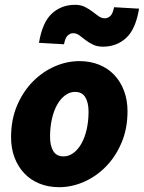

<svg xmlns="http://www.w3.org/2000/svg" viewBox="-20 -766 598 798"><path d="M226 12Q181 12 144 -3Q107 -18 81 -45.5Q55 -73 40.5 -111Q26 -149 26 -196Q26 -269 51 -327.5Q76 -386 116.5 -427Q157 -468 207.5 -490Q258 -512 310 -512Q355 -512 392 -497Q429 -482 455 -454.5Q481 -427 495.5 -388.5Q510 -350 510 -304Q510 -231 485 -172.5Q460 -114 419.5 -73Q379 -32 328.5 -10Q278 12 226 12ZM244 -116Q266 -116 285 -130Q304 -144 318 -168.5Q332 -193 340 -227Q348 -261 348 -302Q348 -340 334.5 -362Q321 -384 292 -384Q270 -384 251 -370Q232 -356 218 -331.5Q204 -307 196 -272.5Q188 -238 188 -198Q188 -160 201.5 -138Q215 -116 244 -116ZM408 -572Q384 -572 366.5 -580.5Q349 -589 335.5 -599.5Q322 -610 310 -619Q298 -628 284 -628Q272 -628 261.5 -618.5Q251 -609 246 -582L142 -588Q156 -673 195.5 -709.5Q235 -746 292 -746Q316 -746 333.5 -737Q351 -728 364.5 -717.5Q378 -707 390 -698.5Q402 -690 416 -690Q428 -690 438.5 -699.5Q449 -709 454 -736L558 -730Q544 -645 504.5 -608.5Q465 -572 408 -572Z"/></svg>

Font: mr_Source Sans Pro
Style: Italic
Weight: 900
Italic angle: -11°
Designer: Paul D. Hunt
Foundry: Adobe Systems Incorporated
Version: Version 1.076;July 10, 2024;FontCreator 11.5.0.2430 64-bit